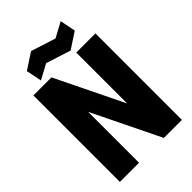

<svg xmlns="http://www.w3.org/2000/svg" viewBox="-257 -994 1099 1099"><g transform="rotate(-45 292.0 -445.0)"><path d="M41 0V-700H187L388 -288V-700H543V0H397L196 -412V0ZM132 -730 113 -825 211 -889 361 -841 452 -890 471 -795 373 -731 223 -779Z"/></g></svg>

Font: Tektur SemiCondensed
Style: Bold
Weight: 700
Width: 4
Designer: Adam Jagosz
Foundry: Adam Jagosz
Version: Version 1.005;gftools[0.9.30]